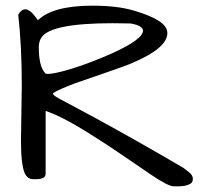

<svg xmlns="http://www.w3.org/2000/svg" viewBox="-20 -652 753 684"><path d="M115.2 -580.1Q168.9 -631.8 309.6 -631.8Q397.5 -631.8 457 -614.3Q516.6 -596.7 546.4 -577.1Q576.2 -557.6 576.2 -534.2Q576.2 -480.5 451.2 -427.7Q432.6 -418.9 354 -392.1Q275.4 -365.2 248 -355.5Q188.5 -333 168.9 -320.3Q168.9 -315.4 172.9 -312Q176.8 -308.6 191.4 -300.3Q206.1 -292 235.4 -276.9Q264.6 -261.7 316.4 -233.4Q470.7 -149.4 633.8 -53.7Q641.6 -47.9 654.3 -37.6Q667 -27.3 667 -15.1Q667 -2.9 659.2 2Q651.4 6.8 640.6 9.3Q629.9 11.7 618.2 11.7H598.6Q579.1 11.7 517.1 -30.3Q455.1 -72.3 409.7 -103.5Q364.3 -134.8 317.4 -164.1Q207 -235.4 142.6 -256.8V-33.2Q142.6 -13.7 109.4 -13.7H98.6Q78.1 -13.7 68.4 -34.2Q54.7 -65.4 54.7 -149.4L57.6 -345.7Q57.6 -490.2 44.9 -599.6Q68.4 -639.6 102.5 -596.7Q110.4 -586.9 115.2 -580.1ZM445.3 -568.4 381.8 -569.3Q161.1 -569.3 127.9 -518.6Q118.2 -504.9 118.2 -483.9Q118.2 -462.9 120.1 -447.3Q125 -407.2 142.6 -389.6Q145.5 -388.7 152.8 -388.7Q160.2 -388.7 180.2 -392.6Q200.2 -396.5 233.9 -406.7Q267.6 -417 305.7 -431.6Q343.8 -446.3 378.9 -461.9Q489.3 -511.7 489.3 -543Q489.3 -560.5 445.3 -568.4Z"/></svg>

Font: Architects Daughter
Style: Regular
Weight: 400
Designer: Kimberly Geswein
Foundry: Kimberly Geswein
Version: Version 1.003 2010